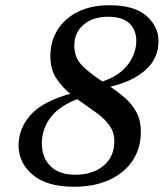

<svg xmlns="http://www.w3.org/2000/svg" viewBox="-20 -702 632 734"><path d="M518.5 -198.5Q518.5 -134.5 486.5 -87.2Q454.5 -40 397 -14Q339.5 12 263.5 12Q159 12 105 -33.8Q51 -79.5 51 -146.5Q51 -210 96.5 -262Q142 -314 248.5 -343.5Q217 -369.5 194.8 -403.2Q172.5 -437 172.5 -487Q172.5 -543.5 200 -587.8Q227.5 -632 278.2 -657Q329 -682 398.5 -682Q493.5 -682 539.8 -641.2Q586 -600.5 586 -545Q586 -478.5 536.5 -434.5Q487 -390.5 402 -370.5Q431 -351 457.8 -327.8Q484.5 -304.5 501.5 -273.2Q518.5 -242 518.5 -198.5ZM264 -528Q264 -480 295.8 -449.5Q327.5 -419 371.5 -390.5Q436 -412 468.5 -454.5Q501 -497 501 -546.5Q501 -587 475 -612.5Q449 -638 393 -638Q335 -638 299.5 -607.5Q264 -577 264 -528ZM140 -154.5Q140 -99.5 173 -66.8Q206 -34 267.5 -34Q334 -34 375.5 -68.2Q417 -102.5 417 -161.5Q417 -196 399.2 -221.2Q381.5 -246.5 353.8 -267Q326 -287.5 295.5 -308.5Q290.5 -312 285.5 -315.5Q280.5 -319 275.5 -323Q204 -295.5 172 -251.2Q140 -207 140 -154.5Z"/></svg>

Font: Newsreader 16pt SemiBold
Style: Italic
Weight: 600
Italic angle: -17°
Designer: Hugues Gentile
Foundry: Production Type
Version: Version 1.003; ttfautohint (v1.8.3)